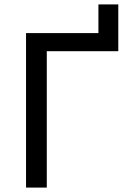

<svg xmlns="http://www.w3.org/2000/svg" viewBox="-20 -850 570 870"><path d="M98 -700H426V-830H516V-618H192V0H98Z"/></svg>

Font: Golos UI
Style: Regular
Weight: 400
Designer: A.Korolkova, Vitaly Kuzmin
Foundry: ParaType Ltd
Version: Version 2.000